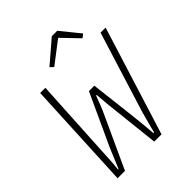

<svg xmlns="http://www.w3.org/2000/svg" viewBox="-233 -971 1100 1100"><g transform="rotate(-45 316.5 -421.0)"><path d="M71 0 103 -659H145L117 -157Q115 -106 112 -71.5Q109 -37 108 -33H112Q113 -35 121 -54Q129 -73 138.5 -96Q148 -119 156 -138Q164 -157 165 -159L308 -469H352L381 -221Q383 -202 386 -176.5Q389 -151 391.5 -125.5Q394 -100 396 -76.5Q398 -53 399 -38H405Q405 -40 410 -59Q415 -78 421 -100.5Q427 -123 432.5 -142.5Q438 -162 438 -164L592 -659H633L427 0H368L335 -302Q331 -331 328.5 -366Q326 -401 324 -422H319Q311 -400 297.5 -365.5Q284 -331 270 -302L131 0ZM265 -707 245 -726 380 -842H424L518 -726L496 -709L401 -808H397Z"/></g></svg>

Font: Source Code Pro Light
Style: Italic
Weight: 300
Italic angle: -11°
Monospace: yes
Designer: Paul D. Hunt, Teo Tuominen
Foundry: Adobe Systems Incorporated
Version: Version 1.050;PS 1.000;hotconv 16.6.51;makeotf.lib2.5.65220